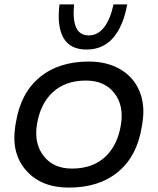

<svg xmlns="http://www.w3.org/2000/svg" viewBox="-20 -830 716 868"><path d="M249 -810.1H314.9Q301.3 -669.9 380.9 -669.9Q421.9 -669.9 450.2 -706.1Q478.5 -742.2 493.2 -810.1H555.2Q537.1 -710.9 491 -658.4Q444.8 -606 371.1 -606Q297.4 -606 267.1 -658.4Q236.8 -710.9 249 -810.1ZM291 18.1Q166.5 18.1 98.4 -59.1Q30.3 -136.2 48.8 -257.8L51.8 -275.9Q73.2 -409.2 159.4 -480.5Q245.6 -551.8 381.8 -551.8Q463.9 -551.8 523.7 -516.8Q583.5 -481.9 610.1 -418.9Q636.7 -356 624 -275.9L621.1 -257.8Q600.1 -124.5 514.2 -53.2Q428.2 18.1 291 18.1ZM305.2 -67.9Q397.9 -67.9 454.8 -120.1Q511.7 -172.4 526.9 -267.1Q540.5 -354 496.3 -409.9Q452.1 -465.8 368.2 -465.8Q276.4 -465.8 219.2 -413.6Q162.1 -361.3 147 -267.1Q133.3 -181.2 177.5 -124.5Q221.7 -67.9 305.2 -67.9Z"/></svg>

Font: Sora Italic
Style: Regular
Weight: 400
Designer: Jonathan Barnbrook, Julián Moncada
Foundry: Barnbrook Fonts
Version: Version 2.000